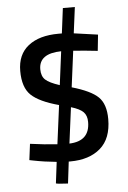

<svg xmlns="http://www.w3.org/2000/svg" viewBox="-61 -849 682 1021"><g transform="rotate(-5 280.0 -339.0)"><path d="M503 -196Q503 -92 443.5 -40.5Q384 11 282 11H274L260 127Q196 124 196 120L210 7Q146 1 86 -11L66 -15L77 -101Q156 -90 222 -86L249 -293Q145 -321 102 -362Q59 -403 59 -491Q59 -579 117.5 -625Q176 -671 279 -671H297L314 -805H378L360 -666L488 -648L479 -562Q408 -570 349 -574L324 -381Q425 -352 464 -314Q503 -276 503 -196ZM166 -491Q166 -454 186.5 -435Q207 -416 262 -398L285 -577Q166 -575 166 -491ZM395 -190Q395 -224 376.5 -243Q358 -262 311 -276L286 -84Q395 -88 395 -190Z"/></g></svg>

Font: Titillium Web[RUS by Daymarius]
Style: Regular
Weight: 600
Designer: Cyrillization by Daymarius
Foundry: Cyrillization by Daymarius
Version: Version 1.002 September 11, 2018